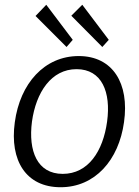

<svg xmlns="http://www.w3.org/2000/svg" viewBox="-20 -775 581 805"><path d="M234 10C378 10 478 -103 500 -263C523 -425 453 -540 310 -540C167 -540 64 -426 42 -262C20 -102 89 10 234 10ZM129 -708 259 -578 285 -608 174 -755ZM279 -709 409 -578 436 -608 325 -755ZM243 -46C136 -46 98 -142 114 -265C131 -388 195 -485 301 -485C407 -485 446 -389 429 -265C412 -141 350 -46 243 -46Z"/></svg>

Font: Cheyenne Sans Light
Style: Italic
Weight: 300
Italic angle: -8.13011°
Designer: The Public Sans project authors (U.S. Web Design System), Libre Franklin designed by Pablo Impallari and Rodrigo Fuenzal
Foundry: The Cheyenne Sans Project Authors
Version: Version 2.007